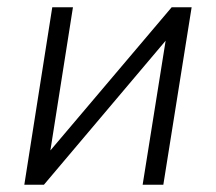

<svg xmlns="http://www.w3.org/2000/svg" viewBox="-20 -509 594 529"><path d="M47 0 124 -489H181L114 -64H93L453 -489H508L430 0H373L441 -426H461L101 0Z"/></svg>

Font: Nunito Sans 10pt SemiCondensed Light
Style: Italic
Weight: 300
Width: 4
Italic angle: -9°
Designer: Vernon Adams
Foundry: Vernon Adams
Version: Version 3.101;gftools[0.9.27]